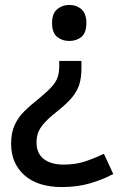

<svg xmlns="http://www.w3.org/2000/svg" viewBox="-20 -566 488 778"><path d="M310 -319V-289Q310 -253 302 -226Q294 -199 275 -175Q256 -151 223 -124Q187 -96 166.5 -75Q146 -54 137 -34.5Q128 -15 128 12Q128 55 157 78Q186 101 238 101Q286 101 325 88Q364 75 401 57L439 139Q396 162 344.5 177Q293 192 231 192Q133 192 79 144Q25 96 25 16Q25 -27 39 -58.5Q53 -90 79.5 -116Q106 -142 143 -171Q174 -197 190.5 -215.5Q207 -234 213.5 -253Q220 -272 220 -298V-319ZM260 -546Q290 -546 310 -528.5Q330 -511 330 -473Q330 -433 310 -416.5Q290 -400 260 -400Q232 -400 211.5 -416.5Q191 -433 191 -473Q191 -511 211.5 -528.5Q232 -546 260 -546Z"/></svg>

Font: Noto Sans Adlam Medium
Style: Regular
Weight: 500
Version: Version 3.001